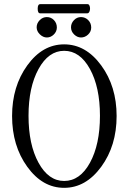

<svg xmlns="http://www.w3.org/2000/svg" viewBox="-20 -889 618 922"><path d="M173 -825Q161 -825 161 -847Q161 -869 173 -869H401Q408 -869 411 -858Q414 -847 410.5 -836Q407 -825 399 -825ZM369 -709Q351 -709 336 -723.5Q321 -738 321 -758Q321 -777 335 -792Q349 -807 369 -807Q389 -807 403.5 -792.5Q418 -778 418 -757Q418 -737 403 -723Q388 -709 369 -709ZM205 -709Q187 -709 171.5 -724Q156 -739 156 -758Q156 -777 170.5 -792Q185 -807 205 -807Q225 -807 239 -792.5Q253 -778 253 -757Q253 -738 238.5 -723.5Q224 -709 205 -709ZM38 -332Q38 -474 111 -575Q184 -676 288 -676Q392 -676 466 -575Q540 -474 540 -332Q540 -189 466 -88Q392 13 288 13Q184 13 111 -88Q38 -189 38 -332ZM288 -20Q364 -20 412 -107.5Q460 -195 460 -333Q460 -470 412 -557.5Q364 -645 288 -645Q213 -645 165 -557.5Q117 -470 117 -333Q117 -195 165 -107.5Q213 -20 288 -20Z"/></svg>

Font: Junicode Cond Light
Style: Regular
Weight: 300
Width: 3
Designer: Peter S. Baker
Version: Version 2.201